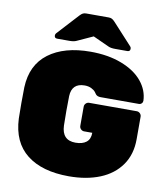

<svg xmlns="http://www.w3.org/2000/svg" viewBox="-98 -1001 949 1093"><g transform="rotate(10 376.5 -455.0)"><path d="M296 -356Q296 -299 297 -270Q300 -185 378 -185Q418 -185 440.5 -202.5Q463 -220 463 -257H416Q405 -257 397 -265Q389 -273 389 -284V-395Q389 -406 397 -414Q405 -422 416 -422H691Q702 -422 710 -414Q718 -406 718 -395V-265Q718 -177 674.5 -115Q631 -53 553.5 -21.5Q476 10 374 10Q219 10 131 -59Q43 -128 37 -265Q36 -292 36 -354Q36 -417 37 -445Q42 -575 132 -642.5Q222 -710 374 -710Q476 -710 554 -680Q632 -650 674 -599Q716 -548 718 -487Q718 -478 711.5 -471.5Q705 -465 696 -465H475Q455 -465 446 -476Q445 -478 437 -488.5Q429 -499 412.5 -507Q396 -515 374 -515Q300 -515 297 -440Q296 -413 296 -356ZM478 -901 590 -779Q595 -774 595 -766Q595 -750 579 -750H508Q482 -750 468 -757L376 -799L284 -757Q270 -750 244 -750H173Q157 -750 157 -766Q157 -774 162 -779L274 -901Q284 -912 292 -916Q300 -920 311 -920H441Q452 -920 460 -916Q468 -912 478 -901Z"/></g></svg>

Font: Rubik
Style: Regular
Weight: 900
Designer: Hubert & Fischer
Foundry: Hubert & Fischer
Version: Version 1.100